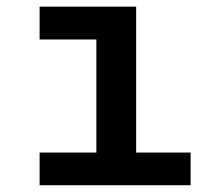

<svg xmlns="http://www.w3.org/2000/svg" viewBox="-20 -548 640 568"><path d="M97.2 -528.3H382.8V-96.7H543.9V0H97.2V-96.7H265.1V-431.2H97.2Z"/></svg>

Font: Roboto Mono
Style: Regular
Weight: 500
Designer: Google
Version: Version 2.000986; 2015; ttfautohint (v1.3)